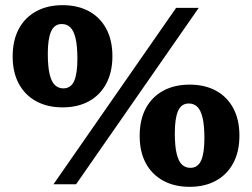

<svg xmlns="http://www.w3.org/2000/svg" viewBox="-20 -713 976 743"><path d="M187 0 661.5 -682.5H749L274.5 0ZM225 -371Q254 -371 266.8 -399.2Q279.5 -427.5 279.5 -485Q279.5 -535 272.5 -564.5Q265.5 -594 252.2 -607Q239 -620 219 -620Q190.5 -620 177.8 -591.5Q165 -563 165 -505.5Q165 -456 172 -426.2Q179 -396.5 192.5 -383.8Q206 -371 225 -371ZM222.5 -297.5Q163.5 -297.5 120 -321.2Q76.5 -345 52.8 -389Q29 -433 29 -494.5Q29 -557 52.8 -601.2Q76.5 -645.5 120 -669.2Q163.5 -693 222.5 -693Q281 -693 324.2 -669.5Q367.5 -646 391.2 -601.8Q415 -557.5 415 -495.5Q415 -434 391.2 -389.5Q367.5 -345 324.2 -321.2Q281 -297.5 222.5 -297.5ZM716.5 -63.5Q745.5 -63.5 758.2 -91.8Q771 -120 771 -177.5Q771 -227.5 764 -257Q757 -286.5 743.8 -299.5Q730.5 -312.5 710.5 -312.5Q682 -312.5 669.2 -284Q656.5 -255.5 656.5 -198Q656.5 -148.5 663.5 -118.8Q670.5 -89 684 -76.2Q697.5 -63.5 716.5 -63.5ZM714 10Q655 10 611.5 -13.8Q568 -37.5 544.2 -81.5Q520.5 -125.5 520.5 -187Q520.5 -249.5 544.2 -293.8Q568 -338 611.5 -361.8Q655 -385.5 714 -385.5Q772.5 -385.5 815.8 -362Q859 -338.5 882.8 -294.2Q906.5 -250 906.5 -188Q906.5 -126.5 882.8 -82Q859 -37.5 815.8 -13.8Q772.5 10 714 10Z"/></svg>

Font: Newsreader ExtraBold
Style: Regular
Weight: 800
Designer: Hugues Gentile
Foundry: Production Type
Version: Version 1.003